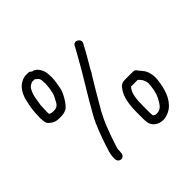

<svg xmlns="http://www.w3.org/2000/svg" viewBox="-178 -866 1069 1069"><g transform="rotate(-45 357.0 -331.0)"><path d="M233 -18C233 -31 234 -41 238 -53C248 -80 252 -98 265 -131C285 -189 309 -239 338 -286C365 -334 396 -384 424 -431C433 -440 439 -460 449 -474C472 -512 493 -550 514 -589C528 -616 487 -642 471 -614C466 -602 452 -580 446 -568C390 -465 326 -369 270 -267C244 -222 219 -152 201 -98C193 -71 183 -49 183 -18V-9C183 5 194 17 208 17C222 17 232 5 232 -9ZM598 -282H534C510 -282 498 -271 486 -253C461 -219 453 -164 453 -106V-54C453 -45 454 -36 455 -27C461 6 490 28 530 28C596 23 634 -28 650 -86C657 -109 666 -151 664 -180C664 -186 663 -193 661 -199C656 -230 641 -245 622 -267C617 -277 610 -282 598 -282ZM580 -58C570 -41 555 -23 528 -23C524 -23 521 -23 517 -24C514 -25 510 -29 508 -30H505C504 -38 503 -47 503 -54V-105C503 -154 506 -204 532 -231H585C595 -221 603 -213 608 -200L612 -189C613 -184 613 -179 614 -175C614 -171 613 -163 612 -152C608 -113 598 -85 580 -58ZM182 -690H161C154 -690 145 -688 135 -684C99 -668 82 -641 68 -601C64 -586 61 -564 56 -546C52 -519 50 -492 50 -462C52 -428 53 -420 74 -404C90 -391 106 -388 132 -388C156 -388 172 -391 188 -402C209 -420 235 -462 245 -495C250 -523 257 -551 257 -583C256 -589 256 -595 256 -601C256 -631 239 -661 222 -672C216 -676 211 -679 204 -679H202C196 -686 190 -690 182 -690ZM201 -529C197 -508 196 -503 185 -483C173 -461 167 -439 133 -439C121 -439 111 -440 102 -446C101 -451 101 -457 101 -464C101 -483 103 -494 103 -513C105 -532 109 -545 111 -563C115 -585 122 -603 132 -619C139 -631 151 -634 160 -639H182C187 -634 189 -632 195 -628C202 -623 206 -611 206 -601C206 -595 206 -588 207 -581C207 -568 205 -557 204 -546C204 -540 203 -537 201 -529ZM313 -240ZM530 28ZM580 -58ZM135 -684ZM68 -598V-597ZM50 -461Z"/></g></svg>

Font: Blanket
Style: Light
Weight: 300
Foundry: Cannot Into Space Fonts
Version: Version 0.9